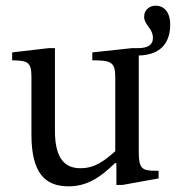

<svg xmlns="http://www.w3.org/2000/svg" viewBox="-20 -648 621 678"><path d="M222 10C286 10 333 -20 386 -72H391V5H413L540 -18V-45H530C482 -45 470 -52 470 -111V-452C555 -454 581 -505 581 -561C581 -609 556 -628 530 -628C510 -628 489 -615 489 -589C489 -560 520 -548 520 -514C520 -488 500 -478 467 -478H446L306 -463V-435C370 -435 387 -430 387 -377V-114C347 -79 315 -54 264 -54C212 -54 174 -84 174 -186V-478H152L23 -463V-435C77 -434 91 -430 91 -376V-173C91 -37 139 10 222 10Z"/></svg>

Font: STIX Two Text
Style: Regular
Weight: 400
Designer: Ross Mills, John Hudson & Paul Hanslow, Tiro Typeworks Ltd; with prior portions MicroPress Inc., and Coen Hoffman.
Foundry: Tiro Typeworks Ltd
Version: Version 2.13 b171